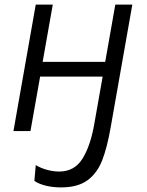

<svg xmlns="http://www.w3.org/2000/svg" viewBox="-20 -570 640 835"><path d="M129.5 217 135.5 148Q158 161.5 185.2 168.8Q212.5 176 237.5 176Q303.5 176 338.2 120.8Q373 65.5 389.5 -28L426.5 -237H154.5L112.5 0H38.5L135.5 -550H209.5L165.5 -301H437.5L481.5 -550H555.5L462 -20Q446 72.5 424 128.2Q402 184 359.8 214.5Q317.5 245 245.5 245Q210.5 245 180.2 237.8Q150 230.5 129.5 217Z"/></svg>

Font: JuliaMono SemiBold
Style: Italic
Weight: 600
Italic angle: -9°
Monospace: yes
Designer: cormullion
Foundry: corm
Version: Version 0.056; ttfautohint (v1.8.4)